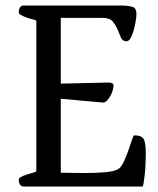

<svg xmlns="http://www.w3.org/2000/svg" viewBox="-20 -678 576 698"><path d="M48 -24Q48 -30 56 -34.5Q64 -39 74.5 -42.5Q85 -46 96 -49Q107 -52 112 -55V-603Q107 -606 96 -608.5Q85 -611 74.5 -615Q64 -619 56 -623.5Q48 -628 48 -634Q48 -640 51.5 -649Q55 -658 67 -658H412Q445 -658 460.5 -653.5Q476 -649 476 -628Q476 -616 473 -599Q470 -582 465.5 -566Q461 -550 454.5 -539Q448 -528 440 -528Q425 -528 419.5 -541.5Q414 -555 407.5 -570.5Q401 -586 390 -599.5Q379 -613 354 -613H201V-374L376 -378Q393 -377 393 -367Q393 -361 390 -350.5Q387 -340 382 -330.5Q377 -321 370 -313.5Q363 -306 355 -305L201 -319V-50Q216 -50 241 -49.5Q266 -49 289 -49Q330 -49 363 -52Q396 -55 409 -63Q420 -69 429.5 -89Q439 -109 446.5 -130.5Q454 -152 459.5 -169Q465 -186 468 -186Q494 -186 502 -173Q510 -160 510 -119Q510 -101 509 -80Q508 -59 506 -41.5Q504 -24 502 -12Q500 0 498 0H67Q55 0 51.5 -9Q48 -18 48 -24Z"/></svg>

Font: Asar
Style: Regular
Weight: 400
Designer: Eben Sorkin
Foundry: Eben Sorkin, Pria Ravichandran
Version: Version 1.003; ttfautohint (v1.3) -l 8 -r 50 -G 0 -x 0 -H 45